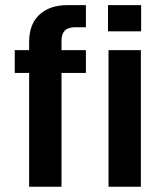

<svg xmlns="http://www.w3.org/2000/svg" viewBox="-20 -710 614 730"><path d="M213.9 -555.7V-519.5H306.6V-432.6H213.9V0H90.8V-432.6H36.1V-519.5H90.8V-550.8Q90.8 -617.2 128.9 -653.3Q168 -690.4 235.4 -690.4H306.6V-606.4H265.6Q239.3 -606.4 226.6 -593.8Q213.9 -581.1 213.9 -555.7ZM392.6 -519.5H515.6V0H392.6ZM390.6 -690.4H516.6V-590.8H390.6Z"/></svg>

Font: Altinn-DIN
Style: DIN-Bold
Weight: 700
Designer: Charles Nix
Foundry: Altinn
Version: Version 2.00